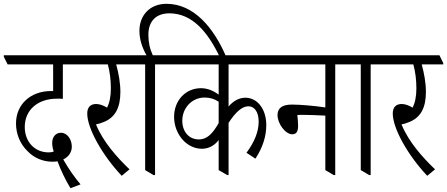

<svg xmlns="http://www.w3.org/2000/svg" viewBox="-48 -913 2347 1008"><path d="M322 75 375 55C347 23 311 -28 284 -76C316 -91 329 -118 329 -143C329 -180 306 -216 272 -216C244 -216 226 -194 226 -162C226 -147 229 -133 234 -118C227 -114 217 -113 207 -113C134 -113 82 -169 82 -246C82 -336 150 -395 252 -395C262 -395 274 -395 282 -394V-575H389V-582L368 -623H-28V-615L-8 -575H231V-435C227 -435 223 -435 219 -435C114 -435 36 -366 36 -265C36 -209 58 -157 96 -120C129 -85 176 -64 228 -64C238 -64 246 -65 254 -66C270 -22 295 31 322 75Z M591 10 632 -24C569 -84 493 -168 456 -260C468 -262 481 -266 490 -270C557 -293 584 -348 584 -430C584 -478 575 -527 562 -575H675V-582L655 -623H333V-615L353 -575H518C529 -535 534 -493 534 -449C534 -406 527 -373 514 -348C494 -360 474 -367 457 -367C427 -367 410 -350 410 -317C410 -239 489 -98 591 10Z M758 6H766V-575H861V-582L841 -623H754C738 -658 731 -692 731 -731C731 -801 771 -843 841 -843C961 -843 1043 -746 1107 -611H1141C1074 -770 968 -893 826 -893C739 -893 684 -833 684 -751C684 -706 698 -664 721 -623H619V-615L639 -575H714V-20Z M1012 -132C1051 -132 1081 -152 1100 -178V-20L1145 6H1152V-268C1188 -323 1222 -355 1256 -355C1289 -355 1310 -324 1310 -274C1310 -221 1287 -166 1246 -111L1293 -80C1331 -138 1350 -197 1350 -256C1350 -293 1341 -327 1324 -352C1305 -382 1274 -400 1241 -400C1208 -400 1178 -384 1152 -354V-575H1409V-582L1389 -623H805V-615L825 -575H1100V-416C1074 -436 1042 -450 1007 -450C926 -450 866 -385 866 -300C866 -252 884 -208 914 -176C940 -149 974 -132 1012 -132ZM909 -279C909 -346 959 -401 1027 -401C1055 -401 1079 -393 1100 -379V-267C1068 -210 1038 -181 996 -181C943 -181 909 -223 909 -279Z M1487 -208C1510 -208 1517 -226 1517 -252C1517 -270 1515 -293 1513 -309C1522 -310 1532 -310 1540 -310C1573 -310 1621 -308 1660 -306V-20L1704 6H1712V-575H1807V-582L1787 -623H1353V-615L1373 -575H1660V-349C1599 -358 1526 -364 1485 -364C1433 -364 1409 -345 1409 -309C1409 -265 1449 -208 1487 -208Z M1890 6H1898V-575H1993V-582L1973 -623H1751V-615L1771 -575H1846V-20Z M2195 10 2236 -24C2173 -84 2097 -168 2060 -260C2072 -262 2085 -266 2094 -270C2161 -293 2188 -348 2188 -430C2188 -478 2179 -527 2166 -575H2279V-582L2259 -623H1937V-615L1957 -575H2122C2133 -535 2138 -493 2138 -449C2138 -406 2131 -373 2118 -348C2098 -360 2078 -367 2061 -367C2031 -367 2014 -350 2014 -317C2014 -239 2093 -98 2195 10Z"/></svg>

Font: Noto Serif Devanagari ExtraCondensed Light
Style: Regular
Weight: 300
Width: 2
Designer: Universal Thirst, Indian Type Foundry and the Monotype Design Team
Foundry: Monotype Imaging Inc.
Version: Version 2.004